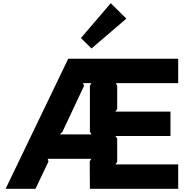

<svg xmlns="http://www.w3.org/2000/svg" viewBox="-20 -1176 1200 1196"><path d="M352 -339H550L540 -355V-642L549 -658H497L504 -642L368 -353ZM1090 -152V0H540L539 -171L549 -187H277L282 -170L201 0H15L405 -810H1090V-658H702L710 -642V-497L699 -481H1042V-329H699L710 -313V-168L699 -152ZM670 -1156 767 -1060 550 -874 484 -939Z"/></svg>

Font: Sinkin Sans 700 Bold
Style: Bold
Weight: 700
Designer: Keith Bates
Foundry: K-Type
Version: Sinkin Sans (version 1.0)  by Keith Bates   •   © 2014   www